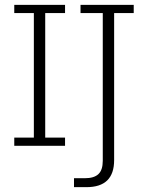

<svg xmlns="http://www.w3.org/2000/svg" viewBox="-20 -603 607 794"><path d="M39 0V-34H120V-549H39V-583H249V-549H167V-34H249V0ZM337 171H286V134H331Q369 134 387 117Q405 100 405 62V-549H313V-583H533V-549H452V59Q452 115 423.5 143Q395 171 337 171Z"/></svg>

Font: Rokkitt ExtraLight
Style: Regular
Weight: 250
Version: Version 3.103